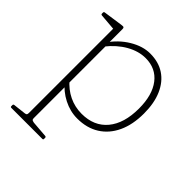

<svg xmlns="http://www.w3.org/2000/svg" viewBox="-186 -633 979 979"><g transform="rotate(45 304.0 -143.5)"><path d="M123 205V-327H159V205ZM41 205Q35 205 35 199V191Q35 185 41 184L110 176Q118 175 120.5 171.5Q123 168 123 158V25H159V162Q159 170 162.5 172.5Q166 175 176 177L265 184Q271 185 271 191V199Q271 205 265 205ZM149 -107Q182 -68 224.5 -47.5Q267 -27 316 -27Q405 -27 454.5 -86.5Q504 -146 504 -253Q504 -350 462 -404.5Q420 -459 346 -459Q296 -459 245.5 -430.5Q195 -402 153 -349L145 -370Q183 -426 238 -459Q293 -492 346 -492Q407 -492 450 -463.5Q493 -435 516.5 -381.5Q540 -328 540 -253Q540 -173 513 -115Q486 -57 436 -25.5Q386 6 317 6Q266 6 218 -18.5Q170 -43 136 -86ZM123 -327V-471L142 -446L34 -455Q28 -456 28 -462V-469Q28 -475 34 -476L138 -491Q151 -493 154.5 -490.5Q158 -488 158 -480V-392L159 -374V-327Z"/></g></svg>

Font: Hahmlet Thin
Style: Regular
Weight: 250
Version: Version 1.002